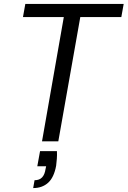

<svg xmlns="http://www.w3.org/2000/svg" viewBox="-20 -720 650 978"><path d="M194 0 305 -633H97L109 -700H610L598 -633H389L277 0ZM149 238 156 198Q181 198 194.5 183.5Q208 169 212 141L215 127H170L184 50H270Q271 70 269.5 89Q268 108 266 124Q255 184 225 211Q195 238 149 238Z"/></svg>

Font: DM Sans 18pt
Style: Italic
Weight: 400
Italic angle: -10°
Designer: Colophon Foundry, Jonny Pinhorn
Foundry: Colophon Foundry
Version: Version 4.004;gftools[0.9.30]